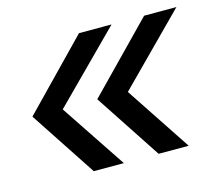

<svg xmlns="http://www.w3.org/2000/svg" viewBox="-76 -616 766 672"><g transform="rotate(-15 307.0 -280.0)"><path d="M421 -40H530L373 -277L614 -520H497L263 -280ZM186 -40H295L137 -277L379 -520H261L28 -280Z"/></g></svg>

Font: JetBrains Mono Medium
Style: Italic
Weight: 436
Italic angle: -9°
Monospace: yes
Designer: Philipp Nurullin, Konstantin Bulenkov
Foundry: JetBrains
Version: Version 2.305